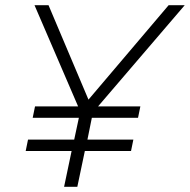

<svg xmlns="http://www.w3.org/2000/svg" viewBox="-20 -720 732 740"><path d="M227 0 256 -138H79L88 -182H266L284 -266H106L115 -310H281L113 -700H167L321 -336L630 -700H692L358 -310H521L512 -266H334L317 -182H494L485 -138H307L278 0Z"/></svg>

Font: Red Hat Text VF
Style: Italic
Weight: 300
Italic angle: -12°
Designer: Pentagram, MCKL
Foundry: Pentagram, MCKL
Version: Version 1.023